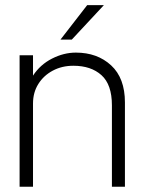

<svg xmlns="http://www.w3.org/2000/svg" viewBox="-20 -710 550 730"><path d="M375 -690.5 253 -559.5H210L311.5 -690.5ZM54.5 -500H105.5V-422.5Q133 -464.5 177.8 -487.2Q222.5 -510 268.5 -510Q350 -510 402.5 -461.5Q455 -413 455 -320.5V0H405.5V-309.5Q405.5 -388.5 365.8 -424.2Q326 -460 259 -460Q215.5 -460 180.8 -441.5Q146 -423 125.8 -390.8Q105.5 -358.5 105.5 -316.5V0H54.5Z"/></svg>

Font: Overused Grotesk Light
Style: Regular
Weight: 300
Version: Version 0.004